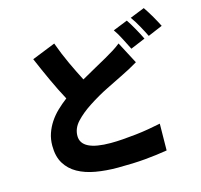

<svg xmlns="http://www.w3.org/2000/svg" viewBox="-122 -953 1200 1146"><g transform="rotate(-15 478.0 -380.0)"><path d="M734 -520Q709 -505 683 -491Q657 -477 628 -463Q586 -442 529 -414Q472 -386 409 -345Q354 -309 318.5 -270.5Q283 -232 283 -185Q283 -93 465 -93Q500 -93 540.5 -96Q581 -99 622 -103.5Q663 -108 703 -115Q743 -122 777 -129L775 36Q710 47 637 53.5Q564 60 468 60Q395 60 332 49Q269 38 222.5 12Q176 -14 149.5 -57.5Q123 -101 123 -167Q123 -208 135 -243Q147 -278 167.5 -309Q188 -340 216 -367Q244 -394 277 -419Q244 -480 211.5 -550.5Q179 -621 147 -696L292 -754Q318 -682 347.5 -619Q377 -556 405 -502Q452 -529 493 -551.5Q534 -574 564 -591Q594 -608 618 -623Q642 -638 663 -655ZM746 -774Q755 -761 765.5 -743.5Q776 -726 786 -708Q796 -690 805 -673Q814 -656 820 -643L729 -605Q714 -634 695 -672Q676 -710 656 -738ZM863 -820Q872 -807 883 -789.5Q894 -772 904.5 -754Q915 -736 924 -719Q933 -702 939 -690L849 -652Q835 -681 814 -719Q793 -757 773 -784Z"/></g></svg>

Font: Kinto Sans Black
Style: Regular
Weight: 900
Designer: Authors: Ryoko NISHIZUKA  (kana & ideographs); Paul D. Hunt (Latin, Greek & Cyrillic); Wenlong ZHANG  (bopomofo); Sandol
Foundry: Adobe Systems Incorporated, ookami Inc.
Version: Version 0.001